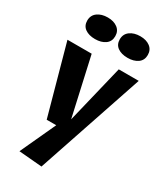

<svg xmlns="http://www.w3.org/2000/svg" viewBox="-227 -821 935 1099"><g transform="rotate(30 240.0 -271.5)"><path d="M198 -54H135L9 -510H169L255 -126L348 -510H480L243 193L90 180ZM236 -664Q236 -629 210 -610.5Q184 -592 143 -592Q102 -592 77 -610Q52 -628 52 -662Q52 -697 78.5 -716.5Q105 -736 146 -736Q186 -736 211 -717Q236 -698 236 -664ZM451 -664Q451 -629 425 -610.5Q399 -592 358 -592Q317 -592 292 -610Q267 -628 267 -662Q267 -697 293.5 -716.5Q320 -736 361 -736Q401 -736 426 -717Q451 -698 451 -664Z"/></g></svg>

Font: Sansita
Style: Bold
Weight: 700
Designer: Pablo Cosgaya
Foundry: Omnibus-Type
Version: Version 1.006